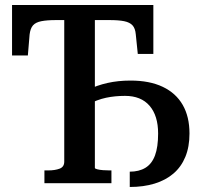

<svg xmlns="http://www.w3.org/2000/svg" viewBox="-20 -730 806 765"><path d="M735 -198Q735 -145 718.5 -105Q702 -65 671 -38.5Q640 -12 596 1.5Q552 15 497 15V-46Q534 -46 559.5 -61.5Q585 -77 597.5 -110.5Q610 -144 610 -198Q610 -269 576 -308.5Q542 -348 478 -348Q438 -348 402.5 -340.5Q367 -333 327 -312V-371Q366 -390 408.5 -399.5Q451 -409 500 -409Q576 -409 628.5 -384Q681 -359 708 -312Q735 -265 735 -198ZM157 0V-51H172Q199 -51 217.5 -58Q236 -65 236 -86V-650H203Q167 -650 144.5 -645.5Q122 -641 111.5 -629Q101 -617 98 -593L91 -509H28V-710H591V-515H529L521 -593Q519 -617 508 -629Q497 -641 475 -645.5Q453 -650 417 -650H358V-61Q358 -58 367.5 -55.5Q377 -53 390.5 -52Q404 -51 416 -51H424V0Z"/></svg>

Font: Roboto Serif 28pt Condensed Medium
Style: Regular
Weight: 500
Width: 3
Designer: Greg Gazdowicz
Foundry: Commercial Type
Version: Version 1.008